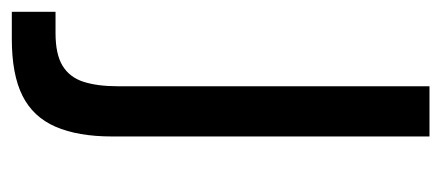

<svg xmlns="http://www.w3.org/2000/svg" viewBox="-262 -336 747 325"><g transform="rotate(90 111.5 -173.5)"><path d="M-31 180V106H5Q41 106 60.5 94Q80 82 87.5 58.5Q95 35 95 1V-527H180V10Q180 68 163.5 106Q147 144 111 162Q75 180 15 180Z"/></g></svg>

Font: Onest
Style: Regular
Weight: 400
Designer: Dmitri Voloshin, Andrey Kudryavtsev
Foundry: Dmitri Voloshin, Andrey Kudryavtsev
Version: Version 1.000;gftools[0.9.33]